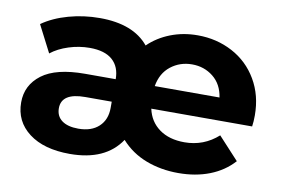

<svg xmlns="http://www.w3.org/2000/svg" viewBox="-64 -651 1122 765"><g transform="rotate(10 497.5 -269.0)"><path d="M955 -226H547Q558 -175 598 -146Q638 -117 700 -117Q778 -117 836 -169L919 -79Q880 -36 823.5 -14Q767 8 697 8Q626 8 566 -15Q506 -38 464 -85Q402 8 258 8Q153 8 92.5 -38Q32 -84 32 -161Q32 -231 89 -274Q146 -317 263 -317H387Q387 -367 356 -394.5Q325 -422 264 -422Q221 -422 179 -408.5Q137 -395 108 -372L52 -481Q96 -512 157 -529Q218 -546 283 -546Q419 -546 481 -470Q518 -506 569 -526Q620 -546 679 -546Q756 -546 820 -512Q884 -478 921 -415Q958 -352 958 -271Q958 -246 955 -226ZM545 -317H807Q799 -370 762.5 -399Q726 -428 677 -428Q628 -428 591 -399Q554 -370 545 -317ZM387 -201V-226H280Q184 -226 184 -164Q184 -132 207.5 -114.5Q231 -97 274 -97Q327 -97 357 -125Q387 -153 387 -201Z"/></g></svg>

Font: Montserrat-Bold
Style: Bold
Weight: 700
Version: Version 7.200